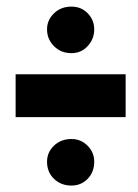

<svg xmlns="http://www.w3.org/2000/svg" viewBox="-20 -536 428 596"><path d="M28.5 -172.5V-305.5H370V-172.5ZM202 40Q169 40 147.5 19Q126 -2 126 -34Q126 -63 147.5 -83.8Q169 -104.5 202 -104.5Q231 -104.5 251.8 -83.8Q272.5 -63 272.5 -34Q272.5 -2 252.2 19Q232 40 202 40ZM202 -371Q169 -371 147.5 -392.8Q126 -414.5 126 -445Q126 -473.5 147.5 -494.5Q169 -515.5 202 -515.5Q232 -515.5 252.2 -494.8Q272.5 -474 272.5 -445Q272.5 -415 252.2 -393Q232 -371 202 -371Z"/></svg>

Font: Anybody UltraExpanded ExtraBold
Style: Regular
Weight: 800
Width: 9
Designer: Tyler Finck
Foundry: Etcetera Type Company
Version: Version 1.010; ttfautohint (v1.8.3) -l 8 -r 50 -G 200 -x 14 